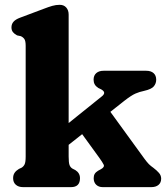

<svg xmlns="http://www.w3.org/2000/svg" viewBox="-20 -769 682 789"><path d="M74.9 0Q56.1 0 45 -9.8Q33.9 -19.6 33.9 -36.8Q33.9 -50 40.1 -59Q46.3 -68 57.7 -74.8L68.5 -79.8Q76.8 -84.7 81.2 -93.8Q85.5 -102.9 85.5 -125.8V-580.4Q85.5 -600.8 80.1 -608.6Q74.6 -616.4 65.3 -620.4L50.3 -623.6Q40 -628.8 33.6 -636.5Q27.1 -644.2 27.1 -656.4Q27.1 -670.2 35.6 -679.8Q44 -689.4 62.3 -696.2L158.1 -732.2Q180 -740.7 194.9 -744.9Q209.8 -749.2 225.5 -749.2Q242.5 -749.2 252.3 -738Q262.1 -726.8 262.1 -709.2V-125.8Q262.1 -100.5 265.8 -90.6Q269.6 -80.7 278.3 -75.8L289.7 -70Q308.7 -58 308.7 -36.8Q308.7 0 271.7 0ZM206.5 -218.7 396.9 -371.7Q408.3 -380.3 408.1 -387.6Q407.9 -394.8 396.2 -401.6L384 -407.5Q373.8 -414 369.2 -422.3Q364.6 -430.5 364.6 -441.4Q364.6 -459 375.7 -468.6Q386.8 -478.2 405.6 -478.2H580.9Q600.2 -478.2 611 -468.6Q621.9 -459 621.9 -441.4Q621.9 -426.3 612.3 -414.4Q602.7 -402.4 571.9 -395.5Q553.4 -391.8 536.4 -384.4Q519.5 -377 490.9 -354.7L232.1 -150.1ZM402.1 -352.7 574.4 -115.5Q584.7 -101.6 592.1 -94.2Q599.6 -86.8 610.4 -79.3Q624.3 -68.8 633.3 -58.4Q642.3 -48.1 642.3 -34.8Q642.3 -18.4 631.4 -9.2Q620.6 0 601.3 0H402Q385.6 0 375.3 -9.8Q365 -19.6 365 -36.8Q365 -47.2 369.2 -54.4Q373.5 -61.6 383.1 -67.4L394.6 -73.6Q410.9 -82.5 405.9 -92.6Q400.9 -102.7 388.2 -120.4L288.5 -257.8Z"/></svg>

Font: Fraunces SuperSoft
Style: Regular
Weight: 900
Version: Version 1.000;[b76b70a41]